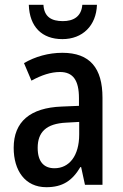

<svg xmlns="http://www.w3.org/2000/svg" viewBox="-20 -770 514 800"><path d="M384 -750H323C319 -700 285 -682 242 -682C195 -682 164 -699 161 -750H100C103 -658 155 -607 240 -607C324 -607 381 -663 384 -750ZM240 -550C182 -550 126 -534 80 -507L111 -434C153 -457 192 -470 230 -470C284 -470 309 -436 309 -361V-329L237 -326C106 -321 37 -263 37 -154C37 -60 84 10 173 10C241 10 281 -17 315 -74H318L334 0H407V-363C407 -486 355 -550 240 -550ZM256 -259 310 -262V-210C310 -120 268 -69 207 -69C164 -69 137 -95 137 -154C137 -219 172 -255 256 -259Z"/></svg>

Font: Noto Sans Sinhala UI Condensed Medium
Style: Regular
Weight: 500
Width: 3
Designer: Jelle Bosma - Monotype Design Team
Foundry: Monotype Imaging Inc.
Version: Version 2.006